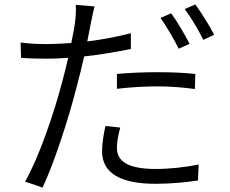

<svg xmlns="http://www.w3.org/2000/svg" viewBox="-20 -799 1040 867"><path d="M508 -465V-398C569 -405 630 -409 692 -409C750 -409 808 -404 860 -397L862 -465C809 -471 748 -473 689 -473C625 -473 560 -470 508 -465ZM523 -223 456 -230C447 -187 441 -152 441 -115C441 -16 527 31 682 31C754 31 820 24 874 16L877 -56C817 -44 748 -36 683 -36C535 -36 508 -85 508 -132C508 -159 514 -190 523 -223ZM753 -739 705 -718C732 -680 767 -619 787 -579L836 -601C815 -643 779 -703 753 -739ZM862 -779 814 -758C843 -720 876 -664 898 -619L947 -642C928 -680 889 -742 862 -779ZM192 -600C156 -600 119 -601 73 -607L75 -538C112 -535 147 -534 190 -534C220 -534 253 -535 288 -538C279 -499 269 -460 260 -426C223 -285 154 -83 93 21L172 48C224 -60 291 -267 327 -410C339 -454 350 -500 360 -544C430 -552 504 -564 571 -578V-649C509 -633 440 -620 374 -612L390 -693C394 -712 401 -749 407 -770L322 -777C324 -757 322 -724 319 -698C316 -677 310 -643 302 -605C263 -602 226 -600 192 -600Z"/></svg>

Font: ChiuKong Gothic CL Normal
Style: Regular
Weight: 350
Designer: Ryoko NISHIZUKA 西塚涼子 (kana, bopomofo & ideographs); Paul D. Hunt (Latin, Greek & Cyrillic); Sandoll Communications 산돌커뮤니
Foundry: Adobe
Version: Version 1.300